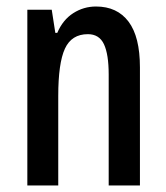

<svg xmlns="http://www.w3.org/2000/svg" viewBox="-20 -570 511 590"><path d="M275 -550Q340 -550 375 -503.5Q410 -457 410 -363V0H314V-341Q314 -403 299.5 -434Q285 -465 250 -465Q200 -465 179.5 -420.5Q159 -376 159 -275V0H64V-540H139L150 -469H156Q173 -509 205 -529.5Q237 -550 275 -550Z"/></svg>

Font: Noto Sans Gujarati UI ExtraCondensed Medium
Style: Regular
Weight: 500
Width: 2
Designer: Jelle Bosma - Monotype Design Team, Universal Thirst
Foundry: Monotype Imaging Inc.
Version: Version 2.106; ttfautohint (v1.8.4.7-5d5b)